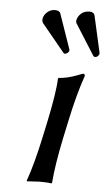

<svg xmlns="http://www.w3.org/2000/svg" viewBox="-51 -720 428 757"><g transform="rotate(5 163.0 -341.0)"><path d="M136.2 -679.2Q154.3 -679.2 158.2 -668L206.5 -528.8Q207.5 -527.8 206.5 -524.9Q205.1 -518.6 199.5 -514.9Q193.8 -511.2 190.4 -511.2Q186.5 -511.2 184.1 -514.2L93.8 -624Q88.4 -632.3 90.8 -643.1Q93.8 -657.2 106.7 -668.2Q119.6 -679.2 136.2 -679.2ZM273.4 -685.1Q290 -685.1 293.5 -670.9L325.7 -527.8Q326.2 -524.9 326.2 -522Q325.2 -518.6 320.8 -513.7Q316.4 -508.8 309.1 -508.8Q305.2 -508.8 302.7 -512.2L226.6 -632.8Q221.7 -639.2 224.1 -648.9Q227.1 -662.1 239.5 -673.6Q252 -685.1 273.4 -685.1ZM144 -234.9Q169.9 -357.9 171.4 -411.1L173.8 -414.1Q183.6 -414.6 193.4 -416.3Q203.1 -418 210 -419.4Q216.8 -420.9 226.6 -424.1Q236.3 -427.2 240.5 -428.7Q244.6 -430.2 254.9 -434.1Q265.1 -438 268.1 -439Q277.3 -439 275.4 -429.2Q249 -353 227.5 -251L212.4 -180.2Q189.5 -71.3 184.1 0L181.6 2.9Q168 0 133.8 0L84.5 2.9L84 0Q108.4 -67.9 132.3 -180.2Z"/></g></svg>

Font: Linux Biolinum O
Style: Italic
Weight: 400
Italic angle: -12°
Designer: Philipp H. Poll
Foundry: Philipp H. Poll
Version: Version 1.1.3